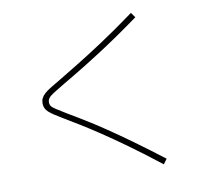

<svg xmlns="http://www.w3.org/2000/svg" viewBox="-90 -884 1181 1069"><g transform="rotate(-10 500.0 -350.0)"><path d="M751 81Q653 4 575 -52Q497 -108 437 -148Q377 -188 331.5 -216Q286 -244 252 -264Q221 -283 200.5 -296Q180 -309 168 -320Q156 -331 150.5 -343Q145 -355 145 -370Q145 -386 151 -398.5Q157 -411 170.5 -423.5Q184 -436 208 -450.5Q232 -465 266 -485Q309 -511 372 -549.5Q435 -588 520.5 -644Q606 -700 717 -781L737 -753Q671 -705 612.5 -665Q554 -625 505 -593.5Q456 -562 415 -536.5Q374 -511 341.5 -492Q309 -473 284 -458Q242 -433 220 -419Q198 -405 189.5 -394.5Q181 -384 181 -370Q181 -357 187.5 -348Q194 -339 213.5 -326.5Q233 -314 269 -292Q294 -277 328.5 -256.5Q363 -236 407.5 -207.5Q452 -179 507 -141Q562 -103 628 -55Q694 -7 772 53Z"/></g></svg>

Font: M PLUS 1 ExtraLight
Style: Regular
Weight: 250
Version: Version 1.001